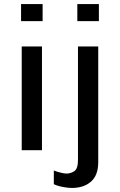

<svg xmlns="http://www.w3.org/2000/svg" viewBox="-20 -740 590 946"><path d="M87 0V-511H186.8V0ZM83.8 -636V-720H190V-636ZM335 186Q321.5 186 304.5 183.6Q287.5 181.2 272 177.2Q256.5 173.2 245.2 167.5V100Q257.2 105 276.8 110.1Q296.2 115.2 307.2 115.2Q328.2 115.2 346.2 103.4Q364.2 91.5 364.2 47.5V-511H464V58.5Q464 124 428.2 155Q392.5 186 335 186ZM361 -636V-720H467.2V-636Z"/></svg>

Font: Chivo Medium
Style: Regular
Weight: 500
Designer: Hector Gatti
Foundry: Omnibus-Type
Version: Version 2.002